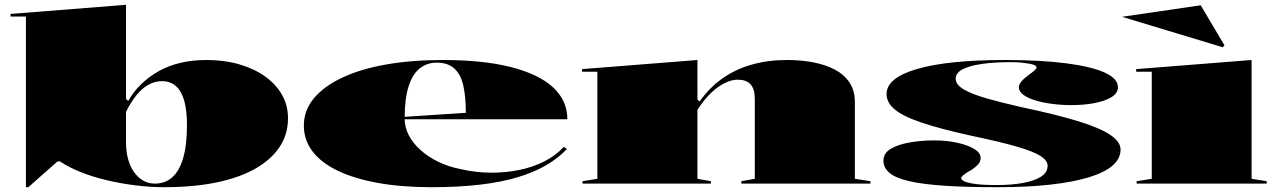

<svg xmlns="http://www.w3.org/2000/svg" viewBox="-20 -765 5320 800"><path d="M88 15V-696H24V-707L505 -745V-353L514 -344Q536 -383 568 -414Q600 -445 640.5 -468Q681 -491 731 -503Q781 -515 840 -515Q915 -515 977 -497Q1039 -479 1084.5 -446.5Q1130 -414 1155 -370Q1180 -326 1180 -272Q1180 -205 1144.5 -152Q1109 -99 1042.5 -61.5Q976 -24 880.5 -4.5Q785 15 664 15Q607 15 546 7.5Q485 0 425.5 -14Q366 -28 316 -48Q266 -68 229 -93L219 -92L98 15ZM625 0Q668 0 697.5 -26Q727 -52 743 -106Q759 -160 759 -244Q759 -307 747 -347.5Q735 -388 711.5 -407.5Q688 -427 655 -427Q628 -427 601.5 -413.5Q575 -400 551 -371.5Q527 -343 505 -299V-173Q505 -133 514 -101Q523 -69 539.5 -46.5Q556 -24 577.5 -12Q599 0 625 0Z M1825 -515Q1993 -515 2109 -485.5Q2225 -456 2284.5 -401Q2344 -346 2344 -268H1663V-278L1921 -295Q1921 -361 1910.5 -408Q1900 -455 1873 -479.5Q1846 -504 1800 -504Q1760 -504 1730 -481Q1700 -458 1683 -406.5Q1666 -355 1666 -270Q1666 -235 1683 -202Q1700 -169 1731.5 -140.5Q1763 -112 1806 -91Q1849 -70 1901 -60Q1962 -46 2023.5 -45.5Q2085 -45 2142 -56.5Q2199 -68 2247 -92Q2295 -116 2329 -153L2342 -144Q2306 -106 2255.5 -76.5Q2205 -47 2137 -26.5Q2069 -6 1979.5 4.5Q1890 15 1776 15Q1652 15 1553.5 -3Q1455 -21 1386.5 -54Q1318 -87 1282 -134.5Q1246 -182 1246 -242Q1246 -305 1288 -355.5Q1330 -406 1407 -442Q1484 -478 1590 -496.5Q1696 -515 1825 -515Z M3607 -10V0H3069V-10L3125 -20V-352Q3125 -395 3107 -414Q3089 -433 3054 -433Q3034 -433 3012.5 -424.5Q2991 -416 2969 -400Q2947 -384 2926 -360.5Q2905 -337 2886 -308V-20L2942 -10V0H2407V-10L2469 -20V-466H2405V-477L2886 -515V-350L2895 -342Q2935 -399 2989 -437.5Q3043 -476 3111 -495.5Q3179 -515 3260 -515Q3319 -515 3370 -505Q3421 -495 3459.5 -474.5Q3498 -454 3520 -420.5Q3542 -387 3542 -340V-20Z M4137 15Q4007 15 3916.5 9Q3826 3 3769 -10Q3712 -23 3686.5 -44.5Q3661 -66 3661 -95Q3661 -127 3691.5 -145Q3722 -163 3770.5 -171.5Q3819 -180 3872 -180Q3926 -180 3970 -170Q4014 -160 4040 -144Q4066 -128 4066 -107Q4066 -93 4057.5 -82.5Q4049 -72 4031 -59Q4007 -46 3996 -37Q3985 -28 3985 -22Q3985 -16 3998 -9.5Q4011 -3 4043.5 1.5Q4076 6 4134 6Q4194 6 4241.5 -2.5Q4289 -11 4317 -28.5Q4345 -46 4345 -75Q4345 -96 4315.5 -115Q4286 -134 4217 -154Q4148 -174 4029 -199Q3897 -228 3819 -254.5Q3741 -281 3707.5 -309.5Q3674 -338 3674 -373Q3674 -441 3802.5 -478Q3931 -515 4167 -515Q4315 -515 4420.5 -501.5Q4526 -488 4582 -463Q4638 -438 4638 -402Q4638 -376 4610 -359.5Q4582 -343 4538 -335Q4494 -327 4444 -327Q4404 -327 4365 -332Q4326 -337 4294.5 -346.5Q4263 -356 4244 -370Q4225 -384 4225 -402Q4225 -423 4268 -454Q4286 -467 4292.5 -473.5Q4299 -480 4299 -484Q4299 -489 4291.5 -493Q4284 -497 4270 -499.5Q4256 -502 4236.5 -504Q4217 -506 4191 -506Q4122 -506 4070.5 -498.5Q4019 -491 3990.5 -476Q3962 -461 3962 -437Q3962 -412 3996.5 -392Q4031 -372 4093 -354.5Q4155 -337 4234 -319Q4386 -287 4477 -258.5Q4568 -230 4608.5 -201.5Q4649 -173 4649 -142Q4649 -104 4615.5 -75Q4582 -46 4516 -26Q4450 -6 4354.5 4.5Q4259 15 4137 15Z M4716 0V-10L4779 -20V-466H4714V-477L5195 -515V-20L5258 -10V0ZM5075 -568 4655 -695 4983 -743 5082 -576Z"/></svg>

Font: Kalnia Expanded SemiBold
Style: Regular
Weight: 600
Width: 7
Designer: Frida Medrano
Foundry: Frida Medrano
Version: Version 1.105